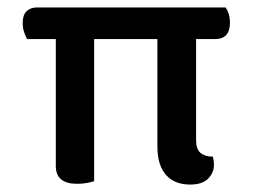

<svg xmlns="http://www.w3.org/2000/svg" viewBox="-20 -488 679 516"><path d="M41 -426Q41 -448 51.5 -458Q62 -468 80 -468H586Q591 -462 594.5 -451Q598 -440 598 -427Q598 -383 558 -383H507V-111Q507 -87 519 -77Q531 -67 552 -67Q555 -56 555 -45Q555 -24 539.5 -8Q524 8 491 8Q449 8 426 -18Q403 -44 403 -95V-383H233V-1Q227 1 214.5 3.5Q202 6 187 6Q130 6 130 -42V-383H53Q49 -390 45 -401Q41 -412 41 -426Z"/></svg>

Font: Baloo Thambi 2 Medium
Style: Regular
Weight: 500
Designer: Aadarsh Rajan and Ek Type
Foundry: Ek Type
Version: Version 1.640;hotconv 1.0.111;makeotfexe 2.5.65597; ttfautoh